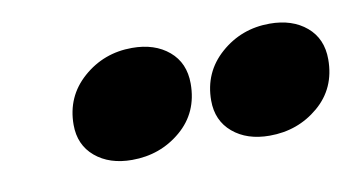

<svg xmlns="http://www.w3.org/2000/svg" viewBox="-34 -843 556 301"><g transform="rotate(-10 243.5 -692.5)"><path d="M76 -676Q76 -721 109 -750Q142 -779 187 -779Q223 -779 245.5 -760Q268 -741 268 -708Q268 -662 235 -634Q202 -606 157 -606Q121 -606 98.5 -625Q76 -644 76 -676ZM295 -676Q295 -721 328 -750Q361 -779 406 -779Q442 -779 464.5 -760Q487 -741 487 -708Q487 -662 454 -634Q421 -606 376 -606Q340 -606 317.5 -625Q295 -644 295 -676Z"/></g></svg>

Font: Open Sauce Two Black Italic
Style: Regular
Weight: 900
Italic angle: -10°
Designer: Alfredo Marco Pradil
Foundry: Creative Sauce Fz LLC
Version: Version 1.477